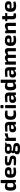

<svg xmlns="http://www.w3.org/2000/svg" viewBox="3933 -4685 943 8849"><g transform="rotate(-90 4404.5 -260.5)"><path d="M229 -507Q282 -507 330 -492Q378 -477 415 -443L405 -376Q372 -386 344.5 -393.5Q317 -401 281 -401Q250 -401 231 -390Q212 -379 203 -347Q194 -315 194 -252Q194 -193 202.5 -162.5Q211 -132 229.5 -120.5Q248 -109 277 -109Q303 -109 322 -114.5Q341 -120 360 -131.5Q379 -143 404 -160L414 -87Q384 -45 336 -16.5Q288 12 218 12Q123 12 82.5 -56Q42 -124 42 -251Q42 -350 63 -405.5Q84 -461 125.5 -484Q167 -507 229 -507ZM536 -700V0H419L404 -91L388 -102V-426L394 -440Q391 -470 389.5 -501.5Q388 -533 388 -566V-700Z M891 -507Q1016 -507 1070.5 -464.5Q1125 -422 1125 -338Q1126 -271 1091 -237Q1056 -203 970 -203H694V-286H930Q963 -286 972.5 -300.5Q982 -315 982 -341Q982 -376 962.5 -389.5Q943 -403 896 -403Q855 -404 832 -392.5Q809 -381 800 -350Q791 -319 791 -260Q791 -198 802 -164.5Q813 -131 839.5 -118Q866 -105 913 -105Q947 -105 997.5 -107.5Q1048 -110 1099 -116L1113 -25Q1084 -11 1047 -3Q1010 5 971 8.5Q932 12 896 12Q802 12 745 -15.5Q688 -43 662.5 -100Q637 -157 637 -246Q637 -343 662.5 -400Q688 -457 744 -482Q800 -507 891 -507Z M1409 -507Q1445 -507 1487 -504.5Q1529 -502 1569 -498Q1609 -494 1640 -488L1630 -396Q1582 -397 1533.5 -398Q1485 -399 1439 -399Q1400 -399 1379 -397.5Q1358 -396 1349.5 -388.5Q1341 -381 1341 -362Q1341 -339 1356 -331.5Q1371 -324 1406 -315L1535 -284Q1597 -268 1627 -236.5Q1657 -205 1657 -142Q1657 -80 1634 -47Q1611 -14 1561 -1.5Q1511 11 1432 11Q1401 11 1340 8Q1279 5 1207 -7L1216 -99Q1235 -98 1262.5 -97.5Q1290 -97 1323 -97Q1356 -97 1389 -97Q1441 -97 1468 -99.5Q1495 -102 1505 -111Q1515 -120 1515 -138Q1515 -161 1498 -168.5Q1481 -176 1444 -186L1319 -217Q1271 -230 1245 -250Q1219 -270 1208.5 -298.5Q1198 -327 1198 -367Q1198 -418 1219 -449Q1240 -480 1286 -493.5Q1332 -507 1409 -507Z M1972 -507Q2058 -507 2108.5 -491Q2159 -475 2181.5 -441Q2204 -407 2204 -350Q2204 -295 2182 -260.5Q2160 -226 2108.5 -210Q2057 -194 1971 -194Q1885 -194 1833.5 -210Q1782 -226 1760 -260Q1738 -294 1738 -350Q1738 -406 1760.5 -440.5Q1783 -475 1834.5 -491Q1886 -507 1972 -507ZM1971 -417Q1916 -417 1895 -402.5Q1874 -388 1874 -350Q1874 -313 1895 -298Q1916 -283 1971 -283Q2026 -283 2046.5 -298Q2067 -313 2067 -350Q2067 -388 2046.5 -402.5Q2026 -417 1971 -417ZM2261 -494 2253 -432 2121 -415 2085 -494ZM1823 -224 1896 -212Q1882 -203 1876.5 -186Q1871 -169 1879 -154Q1887 -139 1914 -136L2096 -115Q2174 -107 2206 -71.5Q2238 -36 2238 32Q2238 96 2212 130.5Q2186 165 2129 178Q2072 191 1977 191Q1899 191 1848.5 183.5Q1798 176 1769 159Q1740 142 1728 114.5Q1716 87 1716 46Q1716 15 1727 -7.5Q1738 -30 1765 -48Q1792 -66 1839 -81L1912 -107L1965 -87L1925 -60Q1900 -42 1884.5 -29.5Q1869 -17 1862.5 -5Q1856 7 1856 27Q1856 50 1866 62.5Q1876 75 1902.5 79.5Q1929 84 1975 84Q2024 84 2050.5 79.5Q2077 75 2087.5 63Q2098 51 2098 29Q2098 10 2091 1Q2084 -8 2066 -13Q2048 -18 2017 -21L1862 -38Q1824 -42 1801.5 -59.5Q1779 -77 1771 -101Q1763 -125 1766.5 -150Q1770 -175 1785 -195Q1800 -215 1823 -224Z M2449 -494 2467 -396 2481 -383V0H2334V-494ZM2690 -507 2676 -371H2635Q2600 -371 2562 -361Q2524 -351 2466 -330L2456 -413Q2508 -459 2561 -483Q2614 -507 2664 -507Z M3018 -507Q3080 -507 3123 -490.5Q3166 -474 3188.5 -434.5Q3211 -395 3211 -327V0H3094L3073 -107L3063 -122V-327Q3062 -363 3045.5 -378.5Q3029 -394 2984 -394Q2945 -394 2888 -391.5Q2831 -389 2771 -385L2758 -483Q2794 -490 2840.5 -495Q2887 -500 2934 -503.5Q2981 -507 3018 -507ZM3150 -304 3149 -221H2929Q2902 -220 2890.5 -207Q2879 -194 2879 -172V-148Q2879 -123 2893 -109.5Q2907 -96 2938 -96Q2964 -96 2994.5 -107Q3025 -118 3055 -138Q3085 -158 3109 -185V-121Q3100 -106 3082 -83.5Q3064 -61 3037 -39.5Q3010 -18 2974 -3.5Q2938 11 2892 11Q2848 11 2811.5 -4.5Q2775 -20 2754 -51Q2733 -82 2733 -128V-179Q2733 -238 2773 -271Q2813 -304 2883 -304Z M3557 -507Q3584 -507 3616 -504.5Q3648 -502 3680.5 -495.5Q3713 -489 3740 -477L3724 -384Q3684 -386 3647.5 -386.5Q3611 -387 3582 -387Q3537 -387 3511 -375Q3485 -363 3473.5 -333Q3462 -303 3462 -248Q3462 -193 3473.5 -162Q3485 -131 3511 -119Q3537 -107 3582 -107Q3598 -107 3623 -108Q3648 -109 3677 -110.5Q3706 -112 3734 -116L3748 -22Q3708 -4 3657 4Q3606 12 3556 12Q3465 12 3410 -13.5Q3355 -39 3331 -96Q3307 -153 3307 -248Q3307 -343 3331.5 -400Q3356 -457 3411 -482Q3466 -507 3557 -507Z M3987 -494V0H3841V-494ZM3946 -712Q3990 -712 3990 -668V-614Q3990 -570 3946 -570H3882Q3838 -570 3838 -614V-668Q3838 -712 3882 -712Z M4373 -507Q4435 -507 4478 -490.5Q4521 -474 4543.5 -434.5Q4566 -395 4566 -327V0H4449L4428 -107L4418 -122V-327Q4417 -363 4400.5 -378.5Q4384 -394 4339 -394Q4300 -394 4243 -391.5Q4186 -389 4126 -385L4113 -483Q4149 -490 4195.5 -495Q4242 -500 4289 -503.5Q4336 -507 4373 -507ZM4505 -304 4504 -221H4284Q4257 -220 4245.5 -207Q4234 -194 4234 -172V-148Q4234 -123 4248 -109.5Q4262 -96 4293 -96Q4319 -96 4349.5 -107Q4380 -118 4410 -138Q4440 -158 4464 -185V-121Q4455 -106 4437 -83.5Q4419 -61 4392 -39.5Q4365 -18 4329 -3.5Q4293 11 4247 11Q4203 11 4166.5 -4.5Q4130 -20 4109 -51Q4088 -82 4088 -128V-179Q4088 -238 4128 -271Q4168 -304 4238 -304Z M4851 -507Q4904 -507 4952 -492Q5000 -477 5037 -443L5027 -376Q4994 -386 4966.5 -393.5Q4939 -401 4903 -401Q4872 -401 4853 -390Q4834 -379 4825 -347Q4816 -315 4816 -252Q4816 -193 4824.5 -162.5Q4833 -132 4851.5 -120.5Q4870 -109 4899 -109Q4925 -109 4944 -114.5Q4963 -120 4982 -131.5Q5001 -143 5026 -160L5036 -87Q5006 -45 4958 -16.5Q4910 12 4840 12Q4745 12 4704.5 -56Q4664 -124 4664 -251Q4664 -350 4685 -405.5Q4706 -461 4747.5 -484Q4789 -507 4851 -507ZM5158 -700V0H5041L5026 -91L5010 -102V-426L5016 -440Q5013 -470 5011.5 -501.5Q5010 -533 5010 -566V-700Z M5540 -507Q5602 -507 5645 -490.5Q5688 -474 5710.5 -434.5Q5733 -395 5733 -327V0H5616L5595 -107L5585 -122V-327Q5584 -363 5567.5 -378.5Q5551 -394 5506 -394Q5467 -394 5410 -391.5Q5353 -389 5293 -385L5280 -483Q5316 -490 5362.5 -495Q5409 -500 5456 -503.5Q5503 -507 5540 -507ZM5672 -304 5671 -221H5451Q5424 -220 5412.5 -207Q5401 -194 5401 -172V-148Q5401 -123 5415 -109.5Q5429 -96 5460 -96Q5486 -96 5516.5 -107Q5547 -118 5577 -138Q5607 -158 5631 -185V-121Q5622 -106 5604 -83.5Q5586 -61 5559 -39.5Q5532 -18 5496 -3.5Q5460 11 5414 11Q5370 11 5333.5 -4.5Q5297 -20 5276 -51Q5255 -82 5255 -128V-179Q5255 -238 5295 -271Q5335 -304 5405 -304Z M6475 -507Q6542 -507 6577 -472Q6612 -437 6612 -370V0H6466V-324Q6465 -355 6453 -368.5Q6441 -382 6411 -382Q6394 -382 6377.5 -377.5Q6361 -373 6340 -362Q6319 -351 6289 -332L6281 -413Q6329 -460 6375.5 -483.5Q6422 -507 6475 -507ZM5967 -494 5982 -396 5997 -383V0H5850V-494ZM6167 -507Q6233 -507 6267.5 -472.5Q6302 -438 6302 -370V0H6160V-324Q6160 -356 6146.5 -369Q6133 -382 6105 -382Q6088 -382 6071.5 -377.5Q6055 -373 6033.5 -362Q6012 -351 5981 -332L5972 -413Q6021 -460 6067 -483.5Q6113 -507 6167 -507Z M6964 -507Q7089 -507 7143.5 -464.5Q7198 -422 7198 -338Q7199 -271 7164 -237Q7129 -203 7043 -203H6767V-286H7003Q7036 -286 7045.5 -300.5Q7055 -315 7055 -341Q7055 -376 7035.5 -389.5Q7016 -403 6969 -403Q6928 -404 6905 -392.5Q6882 -381 6873 -350Q6864 -319 6864 -260Q6864 -198 6875 -164.5Q6886 -131 6912.5 -118Q6939 -105 6986 -105Q7020 -105 7070.5 -107.5Q7121 -110 7172 -116L7186 -25Q7157 -11 7120 -3Q7083 5 7044 8.5Q7005 12 6969 12Q6875 12 6818 -15.5Q6761 -43 6735.5 -100Q6710 -157 6710 -246Q6710 -343 6735.5 -400Q6761 -457 6817 -482Q6873 -507 6964 -507Z M7638 -507Q7778 -507 7778 -370V0H7630V-324Q7630 -357 7618 -369.5Q7606 -382 7577 -382Q7545 -382 7511 -369.5Q7477 -357 7427 -332L7420 -414Q7473 -459 7528.5 -483Q7584 -507 7638 -507ZM7413 -494 7430 -396 7442 -383V0H7295V-494Z M8088 -631V-158Q8088 -131 8100.5 -119.5Q8113 -108 8142 -108H8206L8222 -8Q8204 -2 8178 2.5Q8152 7 8126 9Q8100 11 8082 11Q8015 11 7977.5 -24.5Q7940 -60 7940 -125V-631ZM8226 -494V-397H7854V-489L7950 -494Z M8539 -507Q8664 -507 8718.5 -464.5Q8773 -422 8773 -338Q8774 -271 8739 -237Q8704 -203 8618 -203H8342V-286H8578Q8611 -286 8620.5 -300.5Q8630 -315 8630 -341Q8630 -376 8610.5 -389.5Q8591 -403 8544 -403Q8503 -404 8480 -392.5Q8457 -381 8448 -350Q8439 -319 8439 -260Q8439 -198 8450 -164.5Q8461 -131 8487.5 -118Q8514 -105 8561 -105Q8595 -105 8645.5 -107.5Q8696 -110 8747 -116L8761 -25Q8732 -11 8695 -3Q8658 5 8619 8.5Q8580 12 8544 12Q8450 12 8393 -15.5Q8336 -43 8310.5 -100Q8285 -157 8285 -246Q8285 -343 8310.5 -400Q8336 -457 8392 -482Q8448 -507 8539 -507Z"/></g></svg>

Font: Exo 2
Style: Bold
Weight: 700
Designer: Natanael Gama
Foundry: Natanael Gama
Version: Version 2.010